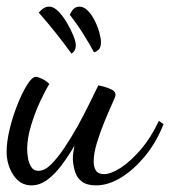

<svg xmlns="http://www.w3.org/2000/svg" viewBox="-20 -530 514 580"><path d="M75 30Q41 30 20.5 -1Q0 -32 0 -72Q0 -101 9 -139Q18 -177 32.5 -213.5Q47 -250 62 -274Q77 -298 89 -298Q94 -298 107 -292Q120 -286 129 -276Q118 -259 102 -225Q86 -191 74 -151.5Q62 -112 62 -79Q62 -72 64 -56Q66 -40 73.5 -27Q81 -14 96 -14Q115 -14 134.5 -33.5Q154 -53 174.5 -83.5Q195 -114 214.5 -149Q234 -184 250 -217Q266 -250 277 -272Q284 -271 296.5 -267.5Q309 -264 319 -258.5Q329 -253 329 -243Q329 -239 319 -217Q309 -195 296 -163.5Q283 -132 273 -99.5Q263 -67 263 -42Q263 -25 270 -14.5Q277 -4 294 -4Q315 -4 344.5 -23Q374 -42 405 -78Q436 -114 460 -165L474 -155Q453 -101 418.5 -59Q384 -17 345.5 6.5Q307 30 270 30Q243 30 228 19Q213 8 207 -10.5Q201 -29 200 -50Q200 -60 201.5 -70Q203 -80 205 -90Q187 -59 166.5 -31.5Q146 -4 123 13Q100 30 75 30ZM196 -368Q175 -397 150.5 -428Q126 -459 97 -492Q104 -500 111.5 -505Q119 -510 129 -510Q142 -510 156 -496Q170 -482 182 -461.5Q194 -441 201.5 -422.5Q209 -404 209 -393Q209 -376 196 -368ZM264 -372Q250 -398 231.5 -427.5Q213 -457 191 -485Q197 -499 204 -504.5Q211 -510 220 -510Q233 -510 245 -498Q257 -486 266 -468Q275 -450 280 -432Q285 -414 285 -403Q285 -387 278.5 -380.5Q272 -374 264 -372Z"/></svg>

Font: Dancing Script Medium
Style: Regular
Weight: 500
Designer: Pablo Impallari
Foundry: Pablo Impallari
Version: Version 2.000